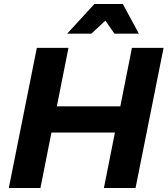

<svg xmlns="http://www.w3.org/2000/svg" viewBox="-20 -939 837 959"><path d="M673.5 -771H551.5L506.5 -836L436.5 -771H315.5L451.5 -919H593.5ZM657 0H499L554 -277H237L182 0H24L164 -700H322L264 -408H581L639 -700H797Z"/></svg>

Font: Argentum Sans SemiBold
Style: Italic
Weight: 600
Italic angle: -11°
Designer: Julieta Ulanovsky (font), Cristiano Sobral (main changes and remaster)
Foundry: Julieta Ulanovsky (font), Cristiano Sobral (main changes and remaster)
Version: Version 2.007;June 15, 2022;FontCreator 14.0.0.2814 64-bit; 